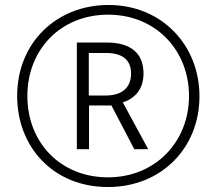

<svg xmlns="http://www.w3.org/2000/svg" viewBox="-20 -743 871 772"><path d="M414 9C628 9 782 -147 782 -356C782 -561 631 -723 416 -723C209 -723 49 -573 49 -357C49 -152 194 9 414 9ZM414 -30C223 -30 90 -170 90 -357C90 -544 224 -684 415 -684C606 -684 740 -541 740 -357C740 -174 606 -30 414 -30ZM289 -143H338V-319H428L520 -143H576L474 -331C523 -348 557 -384 557 -448C557 -533 501 -572 409 -572H289ZM405 -359H337V-530H406C469 -530 507 -505 507 -447C507 -386 465 -359 405 -359Z"/></svg>

Font: Noto Sans Kannada Condensed Light
Style: Regular
Weight: 300
Width: 3
Designer: Jelle Bosma - Monotype Design Team
Foundry: Monotype Imaging Inc.
Version: Version 2.005